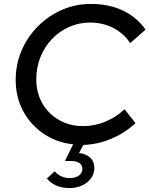

<svg xmlns="http://www.w3.org/2000/svg" viewBox="-20 -728 762 979"><path d="M334 231Q260 231 219 182L259 146Q290 180 336 180Q365 180 382.5 167Q400 154 400 133Q400 114 385 103.5Q370 93 344 93H311L353 8Q269 -1 202.5 -46Q136 -91 98 -162Q60 -233 60 -320Q60 -400 90 -470Q120 -540 173 -593.5Q226 -647 295.5 -677.5Q365 -708 444 -708Q535 -708 606 -674.5Q677 -641 722 -577L644 -508Q611 -558 557.5 -585.5Q504 -613 439 -613Q382 -613 332 -590.5Q282 -568 244.5 -528.5Q207 -489 186 -436.5Q165 -384 165 -324Q165 -255 196 -201Q227 -147 281 -116Q335 -85 404 -85Q462 -85 517 -107.5Q572 -130 615 -171L671 -100Q616 -49 546 -20Q476 9 405 11L383 52Q420 57 440.5 76.5Q461 96 461 128Q461 172 424.5 201.5Q388 231 334 231Z"/></svg>

Font: Red Hat Display Medium
Style: Italic
Weight: 500
Italic angle: -12°
Designer: Pentagram, MCKL
Foundry: Pentagram, MCKL
Version: Version 1.023; ttfautohint (v1.8.3)